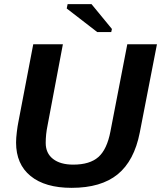

<svg xmlns="http://www.w3.org/2000/svg" viewBox="-20 -903 783 933"><path d="M328.1 9.8Q199.2 9.8 128.7 -47.6Q58.1 -105 58.1 -210.4Q58.1 -231.9 61.8 -262Q65.4 -292 69.3 -310.1L141.6 -688H285.6L210.9 -292.5Q202.1 -250 202.1 -208.5Q202.1 -158.2 237.8 -130.6Q273.4 -103 335.9 -103Q416.5 -103 458.3 -140.1Q500 -177.2 516.6 -264.2L598.6 -688H742.7L659.2 -258.8Q632.3 -121.6 551.8 -55.9Q471.2 9.8 328.1 9.8ZM523.9 -762.2 520.5 -747.1H452.6L304.2 -861.8L308.6 -882.8H424.8Z"/></svg>

Font: Arimo
Style: Italic
Weight: 400
Italic angle: -12°
Designer: Steve Matteson
Foundry: Monotype Imaging Inc.
Version: Version 1.33